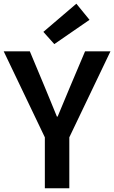

<svg xmlns="http://www.w3.org/2000/svg" viewBox="-25 -1016 616 1036"><path d="M217 -275 -5 -739H136L215 -550L248 -470L282 -387H286L354 -550L434 -739H571L349 -275V0H217ZM209 -844 387 -996 458 -909 268 -778Z"/></svg>

Font: Merged Yaku Han JP SemiBold
Style: Regular
Weight: 600
Designer: Ryoko NISHIZUKA 西塚涼子 (kana, bopomofo & ideographs); Paul D. Hunt (Latin, Greek & Cyrillic); Sandoll Communications 산돌커뮤니
Foundry: Adobe
Version: Version 2.004